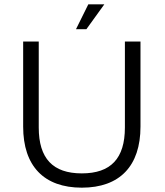

<svg xmlns="http://www.w3.org/2000/svg" viewBox="-20 -859 761 887"><path d="M388 -839 331 -724H379L462 -839H388ZM557 -667V-270C557 -127 492 -58 358 -58C224 -58 159 -127 159 -270V-667H87V-274C87 -92 183 8 358 8C533 8 629 -92 629 -274V-667H557Z"/></svg>

Font: Maven Pro
Style: Regular
Weight: 400
Designer: Joe Prince
Foundry: Joe Prince
Version: Version 1.003